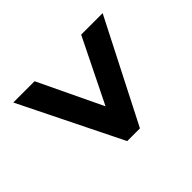

<svg xmlns="http://www.w3.org/2000/svg" viewBox="-131 -732 746 746"><g transform="rotate(45 242.0 -359.5)"><path d="M33 -231 297 -357 33 -487V-605L452 -391V-321L33 -114Z"/></g></svg>

Font: Noto Sans Display Condensed
Style: Bold
Weight: 700
Width: 3
Designer: Monotype Design Team
Foundry: Monotype Imaging Inc.
Version: Version 2.003